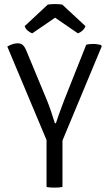

<svg xmlns="http://www.w3.org/2000/svg" viewBox="-20 -898 522 922"><path d="M394 -683Q402 -685.5 411 -686.2Q420 -687 428 -687Q438 -687 447.2 -685.5Q456.5 -684 465 -682L468.5 -675.5L280 -223V0Q264 3 241 3Q218 3 203.5 0V-225.5L15 -674.5Q31 -683.5 43 -686.8Q55 -690 65 -690Q81 -690 90.5 -680.8Q100 -671.5 107 -653.5L203.5 -421Q213.5 -397.5 224.8 -364.2Q236 -331 243.5 -306.5H248.5Q254 -323.5 262.2 -346.8Q270.5 -370 278.5 -390.8Q286.5 -411.5 290 -421.5ZM279 -876 390.5 -772.5Q385.5 -759 374.8 -750Q364 -741 354 -738L244.5 -813L135 -738Q125 -741 114 -750Q103 -759 98.5 -772.5L209.5 -876Q225.5 -878.5 244.5 -878.5Q263.5 -878.5 279 -876Z"/></svg>

Font: Signika SC Light
Style: Regular
Weight: 300
Designer: Anna Giedryś
Foundry: Anna Giedryś
Version: Version 2.000; ttfautohint (v1.8.3) -l 8 -r 50 -G 200 -x 9 -